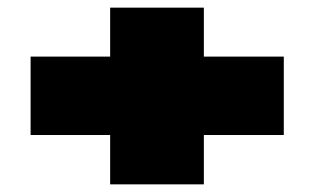

<svg xmlns="http://www.w3.org/2000/svg" viewBox="-20 -569 822 502"><path d="M268 -87V-216H60V-421H268V-549H513V-421H722V-216H513V-87Z"/></svg>

Font: Georama ExtraExtended Black
Style: Regular
Weight: 900
Width: 8
Designer: Jean-Baptiste Levee
Foundry: Production Type
Version: Version 1.000